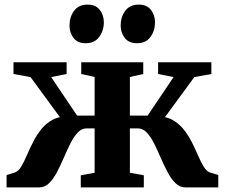

<svg xmlns="http://www.w3.org/2000/svg" viewBox="-20 -813 976 833"><path d="M8.5 0V-53.5L44 -64.5Q59.5 -69.5 71.8 -89.8Q84 -110 96.2 -138.5Q108.5 -167 123.8 -197.2Q139 -227.5 160 -253.5Q181 -279.5 211 -294.8Q241 -310 283.5 -307L281 -248.5L112.5 -478.5L38.5 -492V-543H269V-492L202 -478.5L314.5 -311.5H390.5V-479L332.5 -492V-543H601.5V-492L543.5 -479V-311.5H620.5L733 -478.5L666 -492V-543H897V-492L823 -478.5L654.5 -248.5L652 -307Q694.5 -310 724.2 -294.8Q754 -279.5 775.2 -253.5Q796.5 -227.5 811.8 -197.2Q827 -167 839.2 -138.5Q851.5 -110 863.8 -89.8Q876 -69.5 891.5 -64.5L927 -53.5V0H784.5Q760 0 741.2 -18.5Q722.5 -37 707 -66.2Q691.5 -95.5 677.5 -128Q663.5 -160.5 649 -189.8Q634.5 -219 617.2 -237.5Q600 -256 577.5 -256H543.5V-63.5L604 -52.5V0H330.5V-52.5L390.5 -63.5V-256H356.5Q334 -256 316.8 -237.5Q299.5 -219 285 -189.8Q270.5 -160.5 256.5 -128Q242.5 -95.5 227.2 -66.2Q212 -37 193.2 -18.5Q174.5 0 150 0ZM351 -625.5Q316.5 -625.5 299 -648.5Q281.5 -671.5 281.5 -702Q281.5 -739.5 301.5 -766.2Q321.5 -793 359.5 -793H360.5Q395 -793 412.8 -770.2Q430.5 -747.5 430.5 -716.5Q430.5 -680 410.5 -652.8Q390.5 -625.5 352 -625.5ZM573.5 -625.5Q539 -625.5 521.2 -648.5Q503.5 -671.5 503.5 -702Q503.5 -739.5 523.5 -766.2Q543.5 -793 582 -793H582.5Q617 -793 634.8 -770.2Q652.5 -747.5 652.5 -716.5Q652.5 -680 632.8 -652.8Q613 -625.5 574.5 -625.5Z"/></svg>

Font: Merriweather 48pt ExtraBold
Style: Regular
Weight: 800
Version: Version 2.100